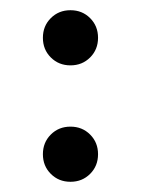

<svg xmlns="http://www.w3.org/2000/svg" viewBox="-20 -345 276 376"><path d="M64 -271Q64 -294 79.5 -309.5Q95 -325 118 -325Q141 -325 156.5 -309.5Q172 -294 172 -271Q172 -248 156.5 -232.5Q141 -217 118 -217Q95 -217 79.5 -232.5Q64 -248 64 -271ZM64 -43Q64 -66 79.5 -81.5Q95 -97 118 -97Q141 -97 156.5 -81.5Q172 -66 172 -43Q172 -20 156.5 -4.5Q141 11 118 11Q95 11 79.5 -4.5Q64 -20 64 -43Z"/></svg>

Font: Cambay Devanagari
Style: Regular
Weight: 700
Designer: Pooja Saxena
Foundry: Pooja Saxena
Version: Version 1.095;PS 001.095;hotconv 1.0.70;makeotf.lib2.5.58329